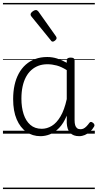

<svg xmlns="http://www.w3.org/2000/svg" viewBox="-20 -905 662 1300"><path d="M254 17Q200 17 158.5 -12Q117 -41 93 -97Q69 -153 69 -234Q69 -285 78.5 -328.5Q88 -372 107 -407Q126 -442 154 -467Q182 -492 218.5 -505.5Q255 -519 300 -519Q334 -519 366 -509Q398 -499 432 -480V-496Q432 -506 438.5 -510.5Q445 -515 459 -515Q472 -515 478.5 -510.5Q485 -506 485 -496V-92Q485 -71 489 -57.5Q493 -44 502 -37Q511 -30 525 -30Q536 -30 545.5 -34.5Q555 -39 565 -49Q575 -59 585 -73Q590 -80 596.5 -79.5Q603 -79 610 -73Q617 -68 619 -61Q621 -54 617 -48Q606 -28 589.5 -13.5Q573 1 554.5 9Q536 17 516 17Q496 17 481 11.5Q466 6 455 -5.5Q444 -17 438.5 -34Q433 -51 432 -72Q432 -84 432 -97Q432 -110 432 -122Q410 -69 380 -38.5Q350 -8 318 4.5Q286 17 254 17ZM125 -237Q125 -178 140 -132Q155 -86 185.5 -59.5Q216 -33 263 -33Q298 -33 330.5 -52.5Q363 -72 389.5 -116.5Q416 -161 432 -234V-430Q396 -453 364 -461.5Q332 -470 301 -470Q268 -470 241 -460Q214 -450 192.5 -431Q171 -412 156 -384Q141 -356 133 -319.5Q125 -283 125 -237ZM337 -623Q334 -623 330.5 -625Q327 -627 324 -632L193 -793Q190 -797 188.5 -800Q187 -803 187 -807Q187 -814 193 -820.5Q199 -827 207.5 -832Q216 -837 223 -837Q232 -837 240 -827L359 -659Q362 -654 362.5 -651.5Q363 -649 363 -647Q363 -639 353.5 -631Q344 -623 337 -623ZM0 365H622V375H0ZM0 -20H622V0H0ZM0 -505H622V-500H0ZM0 -885H622V-875H0Z"/></svg>

Font: Playwrite IT Moderna Guides
Style: Regular
Weight: 400
Designer: Veronika Burian, José Scaglione
Foundry: TypeTogether
Version: Version 1.003